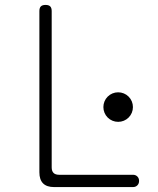

<svg xmlns="http://www.w3.org/2000/svg" viewBox="-20 -760 640 780"><path d="M200 0Q170 0 155 -15Q140 -30 140 -60V-715Q140 -728 146 -734Q152 -740 165 -740Q178 -740 184 -734Q190 -728 190 -715V-80Q190 -65 197.5 -57.5Q205 -50 220 -50H520Q531 -50 538 -43Q545 -36 545 -25Q545 -14 538 -7Q531 0 520 0ZM400 -325Q400 -337 404.5 -348Q409 -359 417.5 -367.5Q426 -376 437 -380.5Q448 -385 460 -385Q472 -385 483 -380.5Q494 -376 502.5 -367.5Q511 -359 515.5 -348Q520 -337 520 -325Q520 -313 515.5 -302Q511 -291 502.5 -282.5Q494 -274 483 -269.5Q472 -265 460 -265Q448 -265 437 -269.5Q426 -274 417.5 -282.5Q409 -291 404.5 -302Q400 -313 400 -325Z"/></svg>

Font: Maple Mono Thin
Style: Regular
Weight: 250
Monospace: yes
Designer: subframe7536
Version: Version 7.000